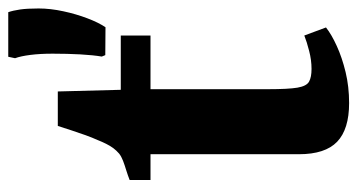

<svg xmlns="http://www.w3.org/2000/svg" viewBox="-220 -636 866 465"><g transform="rotate(-90 212.5 -403.0)"><path d="M196 10Q132.5 10 102.2 -19Q72 -48 72 -111.5V-471H9.5V-521.5Q21 -526 33.2 -529.8Q45.5 -533.5 56 -537.5Q66.5 -541.5 73.5 -547Q81 -553.5 86.8 -561.2Q92.5 -569 97.2 -578.5Q102 -588 106.5 -599.5Q112 -611.5 118 -628Q124 -644.5 129.8 -662.5Q135.5 -680.5 140.5 -695.5H224L228 -543H359.5V-471H229.5V-185.5Q229.5 -137.5 233.2 -115.2Q237 -93 247.8 -87Q258.5 -81 278.5 -81Q300 -81 322.2 -86.8Q344.5 -92.5 359.5 -98.5L379 -46Q362 -32.5 334 -19.8Q306 -7 270.8 1.5Q235.5 10 196 10ZM379.5 -580 312 -580.5 308.5 -589Q312 -609.5 313.8 -641Q315.5 -672.5 315.5 -708Q315.5 -738.5 312.5 -762Q309.5 -785.5 304.5 -799L308 -815.5H416Q420 -804 422.5 -787Q425 -770 425 -742Q425 -713.5 418.2 -682.2Q411.5 -651 401.2 -624Q391 -597 379.5 -580Z"/></g></svg>

Font: Merriweather 48pt ExtraBold
Style: Regular
Weight: 800
Version: Version 2.100